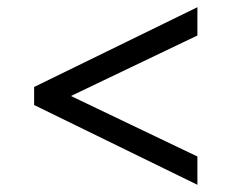

<svg xmlns="http://www.w3.org/2000/svg" viewBox="-20 -618 640 530"><path d="M524.9 -107.9 74.2 -328.1V-377.9L524.9 -598.1V-520L175.8 -353L524.9 -186Z"/></svg>

Font: Noto Mono
Style: Regular
Weight: 400
Designer: Monotype Design Team
Foundry: Monotype Imaging Inc.
Version: Version 1.00